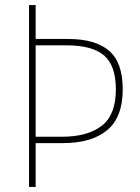

<svg xmlns="http://www.w3.org/2000/svg" viewBox="-20 -734 548 754"><path d="M462 -383Q462 -274 401 -223Q340 -172 227 -172H120V0H94V-714H120V-581H247Q354 -581 408 -535Q462 -489 462 -383ZM223 -197Q324 -197 379.5 -240Q435 -283 435 -383Q435 -476 389 -516Q343 -556 240 -556H120V-197Z"/></svg>

Font: Noto Sans Gurmukhi UI SemiCondensed Thin
Style: Regular
Weight: 100
Width: 4
Designer: Jelle Bosma - Monotype Design Team
Foundry: Monotype Imaging Inc.
Version: Version 2.004; ttfautohint (v1.8.4.7-5d5b)